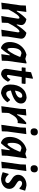

<svg xmlns="http://www.w3.org/2000/svg" viewBox="1428 -2155 736 3632"><g transform="rotate(90 1796.0 -339.0)"><path d="M206 -469 182 -288H194Q266 -405 339 -468L351 -469Q398 -460 426.5 -434.5Q455 -409 454 -372L453 -359L441 -288H452Q527 -408 597 -468L609 -469Q656 -460 684.5 -434.5Q713 -409 712 -372L711 -359L672 -113L667 -5L542 4L591 -304L592 -315Q592 -339 575 -339Q551 -339 509 -284.5Q467 -230 415 -125L413 -113L409 -5L283 4L332 -304L333 -315Q333 -339 316 -339Q292 -339 252 -287Q212 -235 161 -135L158 -112L154 -5L30 4L81 -356L85 -460Z M1012 -471H1018L1095 -450L1170 -474L1181 -467L1132 -112L1128 -5L1005 4L1027 -154H1014Q961 -59 896 9H878Q775 -29 775 -154Q775 -221 799.5 -284.5Q824 -348 879.5 -400Q935 -452 1012 -471ZM887 -197Q887 -112 912 -112Q931 -112 970.5 -172Q1010 -232 1053 -338L1055 -354V-356L990 -377Q942 -377 914.5 -327.5Q887 -278 887 -197Z M1390 8Q1338 8 1309.5 -18.5Q1281 -45 1282 -91L1285 -117L1322 -357L1325 -381H1261L1254 -389L1262 -455H1334L1346 -558L1461 -595L1469 -587L1449 -455H1559L1568 -445L1560 -381H1437L1398 -136L1397 -123Q1397 -103 1415 -103Q1440 -103 1481 -165H1492L1527 -122Q1494 -64 1462.5 -34Q1431 -4 1390 8Z M1915 -110Q1849 -17 1746 9H1732Q1653 0 1616 -43Q1579 -86 1579 -169Q1579 -301 1646 -385Q1713 -469 1823 -474L1835 -473Q1938 -456 1938 -366Q1938 -304 1878.5 -258Q1819 -212 1693 -177Q1699 -89 1753 -89Q1778 -89 1802 -104.5Q1826 -120 1863 -160L1878 -158ZM1793 -392Q1754 -392 1728 -355.5Q1702 -319 1695 -253Q1829 -290 1829 -358Q1829 -392 1793 -392Z M2165 -469 2141 -295H2153Q2215 -404 2302 -468L2329 -465L2308 -309L2297 -304L2278 -307Q2234 -302 2199.5 -267.5Q2165 -233 2120 -143L2116 -112L2112 -5L1989 4L2039 -356L2043 -460Z M2478 -687Q2509 -687 2526 -669.5Q2543 -652 2543 -621Q2543 -588 2524 -568.5Q2505 -549 2473 -549Q2441 -549 2424 -566.5Q2407 -584 2407 -616Q2407 -648 2426 -667.5Q2445 -687 2478 -687ZM2517 -469 2468 -112 2464 -5 2341 4 2391 -356 2395 -460Z M2807 -471H2813L2890 -450L2965 -474L2976 -467L2927 -112L2923 -5L2800 4L2822 -154H2809Q2756 -59 2691 9H2673Q2570 -29 2570 -154Q2570 -221 2594.5 -284.5Q2619 -348 2674.5 -400Q2730 -452 2807 -471ZM2682 -197Q2682 -112 2707 -112Q2726 -112 2765.5 -172Q2805 -232 2848 -338L2850 -354V-356L2785 -377Q2737 -377 2709.5 -327.5Q2682 -278 2682 -197Z M3176 -687Q3207 -687 3224 -669.5Q3241 -652 3241 -621Q3241 -588 3222 -568.5Q3203 -549 3171 -549Q3139 -549 3122 -566.5Q3105 -584 3105 -616Q3105 -648 3124 -667.5Q3143 -687 3176 -687ZM3215 -469 3166 -112 3162 -5 3039 4 3089 -356 3093 -460Z M3486 -472Q3539 -463 3587 -446L3556 -344L3539 -338Q3492 -389 3447 -389Q3426 -389 3412 -375.5Q3398 -362 3398 -343Q3398 -327 3414 -311.5Q3430 -296 3453 -282.5Q3476 -269 3498.5 -252.5Q3521 -236 3537 -209.5Q3553 -183 3553 -149Q3553 -80 3497 -35.5Q3441 9 3355 9Q3290 1 3237 -22L3267 -129L3282 -135Q3331 -71 3391 -71Q3414 -71 3428.5 -85.5Q3443 -100 3443 -118Q3443 -135 3426.5 -151Q3410 -167 3387 -181.5Q3364 -196 3341 -212.5Q3318 -229 3302 -255Q3286 -281 3286 -313Q3287 -384 3345.5 -428.5Q3404 -473 3486 -472Z"/></g></svg>

Font: Alegreya Sans SC
Style: Bold Italic
Weight: 700
Italic angle: -7°
Designer: Juan Pablo del Peral
Foundry: Huerta Tipografica
Version: Version 2.007